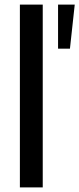

<svg xmlns="http://www.w3.org/2000/svg" viewBox="-20 -820 347 840"><path d="M67 -800H167V0H67ZM307 -800 286 -607H234V-800Z"/></svg>

Font: Coupeur_Texte
Style: Regular
Weight: 400
Designer: Léa Rolland
Version: Version 1.000;PS 001.000;hotconv 1.0.88;makeotf.lib2.5.64775